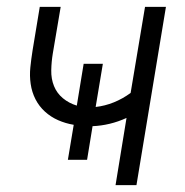

<svg xmlns="http://www.w3.org/2000/svg" viewBox="-20 -540 540 560"><path d="M317 0 349 -196Q325 -185 300 -179Q275 -173 250 -172L234 -74H178L195 -176Q171 -180 149.5 -189.5Q128 -199 111 -214.5Q94 -230 83.5 -250.5Q73 -271 69.5 -295Q66 -319 68.5 -343.5Q71 -368 75 -393L96 -520H157L134 -384Q130 -360 129.5 -335Q129 -310 137.5 -289Q146 -268 163.5 -253.5Q181 -239 204 -232L224 -354H280L259 -228Q286 -231 312 -241.5Q338 -252 361 -269L403 -520H464L378 0Z"/></svg>

Font: Iosevka Term Curly Lt Obl
Style: Regular
Weight: 300
Italic angle: -9°
Designer: Belleve Invis
Foundry: Belleve Invis
Version: Version 32.3.0